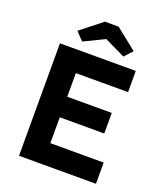

<svg xmlns="http://www.w3.org/2000/svg" viewBox="-162 -1016 959 1123"><g transform="rotate(20 317.5 -454.5)"><path d="M91 0V-700H563V-568H238V-132H570V0ZM161 -293V-421H515V-293ZM209 -754 162 -804 295 -909H380L512 -804L466 -754L323 -823H352Z"/></g></svg>

Font: Readex Pro SemiBold
Style: Regular
Weight: 600
Designer: Bonnie Shaver-Troup, Thomas Jockin
Foundry: Lexend
Version: Version 1.204